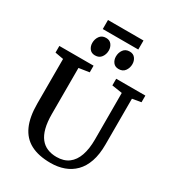

<svg xmlns="http://www.w3.org/2000/svg" viewBox="-248 -1215 1237 1363"><g transform="rotate(30 370.0 -533.5)"><path d="M382.5 8Q283.5 8 219 -26Q154.5 -60 122.8 -130.5Q91 -201 91 -310.5V-676L22 -688.5V-743H302.5V-688.5L217.5 -675.5V-299Q217.5 -231.5 229.8 -184.2Q242 -137 265.5 -107.2Q289 -77.5 322.5 -63.8Q356 -50 398 -50Q457.5 -50 496.2 -79Q535 -108 554 -162.8Q573 -217.5 573 -294L572.5 -675.5L488 -688.5V-743H727V-688.5L655.5 -676V-300.5Q655.5 -219 635.2 -160.5Q615 -102 578 -64.8Q541 -27.5 491.2 -9.8Q441.5 8 382.5 8ZM273.5 -811Q244.5 -811 229 -831.2Q213.5 -851.5 213.5 -879Q213.5 -910.5 230.8 -934.5Q248 -958.5 281.5 -958.5H282.5Q311.5 -958.5 327 -938Q342.5 -917.5 342.5 -890Q342.5 -859 325.2 -835Q308 -811 274.5 -811ZM467 -811Q438 -811 422.5 -831.2Q407 -851.5 407 -879Q407 -910.5 424.2 -934.5Q441.5 -958.5 475 -958.5H476Q505 -958.5 520.5 -938Q536 -917.5 536 -890Q536 -859 518.8 -835Q501.5 -811 468 -811ZM520 -1075V-1001H229V-1075Z"/></g></svg>

Font: Merriweather 20pt SemiBold
Style: Regular
Weight: 600
Version: Version 2.100